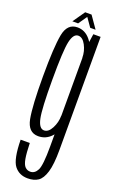

<svg xmlns="http://www.w3.org/2000/svg" viewBox="-175 -734 612 1006"><g transform="rotate(20 130.5 -231.5)"><path d="M126.5 229.5Q161.5 229.5 184.2 214.2Q207 199 220 156.2Q233 113.5 233 32V-598H192.5L181 -519V33Q181 136.5 167 164.2Q153 192 127.5 192Q110.5 192 98.8 180.2Q87 168.5 81.5 138.2Q76 108 74.5 51.5H23.5Q25 160 52 194.8Q79 229.5 126.5 229.5ZM103 3Q145.5 3 175.2 -28.8Q205 -60.5 205 -108.5L180.5 -139.5Q180.5 -102 163.2 -69Q146 -36 121.5 -36Q94 -36 83 -87Q72 -138 72 -300Q72 -462.5 83 -513.2Q94 -564 121.5 -564Q146 -564 163.2 -531.5Q180.5 -499 180.5 -462L203.5 -489.5Q203.5 -533.5 174.2 -568.5Q145 -603.5 103 -603.5Q46.5 -603.5 33.2 -533.5Q20 -463.5 20 -300Q20 -137 33.2 -67Q46.5 3 103 3ZM66 -624H98L131.5 -672.5L165.5 -624H195.5L148.5 -691.5H113Z"/></g></svg>

Font: Anybody ExtraCondensed Light
Style: Regular
Weight: 300
Width: 2
Version: Version 1.113;gftools[0.9.25]